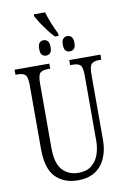

<svg xmlns="http://www.w3.org/2000/svg" viewBox="-109 -1086 766 1159"><g transform="rotate(-10 274.5 -506.5)"><path d="M286 -869Q267 -888 247 -914.5Q227 -941 210 -967Q193 -993 183 -1012V-1023H253Q260 -995 275.5 -956.5Q291 -918 308 -884V-869ZM214 -765Q198 -765 188.5 -775Q179 -785 179 -811Q179 -838 188.5 -848.5Q198 -859 214 -859Q229 -859 239 -848.5Q249 -838 249 -811Q249 -785 239 -775Q229 -765 214 -765ZM359 -765Q344 -765 334 -775Q324 -785 324 -811Q324 -838 334 -848.5Q344 -859 359 -859Q374 -859 384.5 -848.5Q395 -838 395 -811Q395 -785 384.5 -775Q374 -765 359 -765ZM273 10Q188 10 136.5 -42Q85 -94 85 -215V-607Q85 -656 71 -669.5Q57 -683 25 -683H11V-714H224V-683H208Q176 -683 162 -669.5Q148 -656 148 -603V-210Q148 -116 185.5 -75Q223 -34 284 -34Q333 -34 363.5 -58Q394 -82 408 -121.5Q422 -161 422 -205V-606Q422 -656 408.5 -669.5Q395 -683 362 -683H346V-714H537V-683H524Q491 -683 477 -669Q463 -655 463 -604V-203Q463 -142 442 -93.5Q421 -45 379 -17.5Q337 10 273 10Z"/></g></svg>

Font: Noto Serif ExtraCondensed Light
Style: Regular
Weight: 300
Width: 2
Designer: Monotype Design Team
Foundry: Monotype Imaging Inc.
Version: Version 2.014; ttfautohint (v1.8.4.7-5d5b)